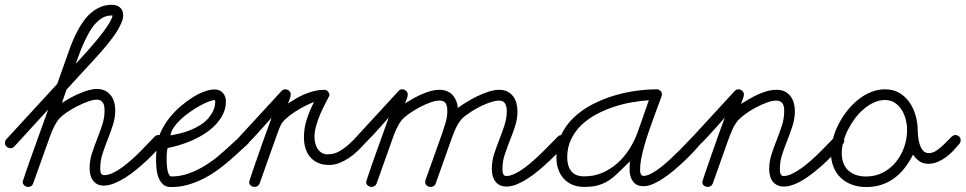

<svg xmlns="http://www.w3.org/2000/svg" viewBox="-68 -753 3933 782"><path d="M-24.9 -149.4Q-33.2 -149.4 -40.5 -155.3Q-47.9 -161.1 -47.9 -170.4Q-47.9 -179.2 -42 -186L165 -411.1L213.4 -547.4Q220.2 -566.9 229.2 -588.4Q238.3 -609.9 249.5 -630.6Q260.7 -651.4 274.4 -669.9Q288.1 -688.5 305.2 -702.6Q322.3 -716.8 342.8 -725.1Q363.3 -733.4 387.7 -733.4Q408.2 -733.4 420.9 -722.4Q433.6 -711.4 433.6 -690.4Q433.6 -677.7 427.5 -662.6Q421.4 -647.5 411.9 -631.3Q402.3 -615.2 390.1 -598.9Q377.9 -582.5 365.7 -567.6Q353.5 -552.7 342 -540Q330.6 -527.3 322.8 -518.6L203.1 -388.2L184.1 -334Q197.8 -342.8 215.3 -352.5Q232.9 -362.3 252.2 -370.8Q271.5 -379.4 290.5 -385Q309.6 -390.6 326.2 -390.6Q345.2 -390.6 359.4 -383.8Q373.5 -377 382.8 -365.2Q392.1 -353.5 396.7 -337.6Q401.4 -321.8 401.4 -304.2Q401.4 -272.9 391.8 -243.7Q382.3 -214.4 370.8 -185.5Q359.4 -156.7 349.9 -127.7Q340.3 -98.6 340.3 -67.9Q340.3 -63.5 340.6 -58.6Q340.8 -53.7 342.5 -49.3Q344.2 -44.9 347.4 -42.2Q350.6 -39.6 356.4 -39.6Q372.1 -39.6 390.9 -48.3Q409.7 -57.1 429 -71Q448.2 -85 467.8 -102.3Q487.3 -119.6 504.6 -137.2Q522 -154.8 536.6 -170.4Q551.3 -186 561.5 -196.3Q568.4 -203.1 576.7 -203.1Q586.4 -203.1 592.8 -196.8Q599.1 -190.4 599.1 -180.7Q599.1 -172.9 593.8 -166.5Q582 -152.8 565.4 -135Q548.8 -117.2 528.8 -98.4Q508.8 -79.6 486.3 -61.3Q463.9 -43 441.2 -28.8Q418.5 -14.6 396.5 -5.9Q374.5 2.9 354.5 2.9Q338.9 2.9 328.1 -2.9Q317.4 -8.8 310.3 -18.6Q303.2 -28.3 300 -41Q296.9 -53.7 296.9 -67.4Q296.9 -98.6 306.4 -127.9Q315.9 -157.2 327.4 -186.3Q338.9 -215.3 348.4 -244.1Q357.9 -272.9 357.9 -303.7Q357.9 -311.5 356.7 -319.3Q355.5 -327.1 351.8 -333.5Q348.1 -339.8 342 -343.5Q335.9 -347.2 326.7 -347.2Q312 -347.2 290 -339.4Q268.1 -331.5 245.4 -319.8Q222.7 -308.1 203.1 -294.7Q183.6 -281.2 173.8 -270.5Q167.5 -263.2 161.9 -254.2Q156.2 -245.1 151.4 -235.4Q146.5 -225.6 142.6 -215.6Q138.7 -205.6 135.3 -196.8L66.9 -5.4Q64.5 1.5 59.1 4.9Q53.7 8.3 46.9 8.3Q38.1 8.3 31.2 2.4Q24.4 -3.4 24.4 -12.7Q24.4 -13.7 28.6 -26.1Q32.7 -38.6 39.3 -57.9Q45.9 -77.1 54.7 -101.8Q63.5 -126.5 72.8 -152.6Q82 -178.7 91.3 -204.3Q100.6 -230 108.2 -251.2Q115.7 -272.5 121.1 -287.1Q126.5 -301.8 127.9 -306.6L-9.8 -156.2Q-15.6 -149.4 -24.9 -149.4ZM240.2 -493.2Q247.1 -500.5 260.7 -515.1Q274.4 -529.8 290.8 -548.3Q307.1 -566.9 324.5 -587.6Q341.8 -608.4 356.2 -627.9Q370.6 -647.5 379.9 -663.8Q389.2 -680.2 390.1 -689.9H386.2Q365.2 -689.9 348.1 -679.7Q331.1 -669.4 316.9 -652.6Q302.7 -635.7 291.3 -614.3Q279.8 -592.8 270.3 -571Q260.7 -549.3 253.4 -528.8Q246.1 -508.3 240.2 -493.2Z M614.7 -149.9Q613.3 -146.5 612.1 -136.7Q610.8 -127 610.6 -114Q610.4 -101.1 611.1 -86.9Q611.8 -72.8 614 -61Q616.2 -49.3 620.4 -41.7Q624.5 -34.2 631.3 -34.2Q669.4 -34.7 703.9 -47.6Q738.3 -60.5 768.3 -79.3Q798.3 -98.1 824 -119.9Q849.6 -141.6 869.4 -160.2Q889.2 -178.7 903.1 -190.9Q917 -203.1 924.3 -203.1Q932.6 -203.1 939.9 -197.3Q947.3 -191.4 947.3 -182.1Q947.3 -177.7 946 -173.6Q944.8 -169.4 941.4 -166.5Q927.2 -154.3 908.4 -136.5Q889.6 -118.7 866.7 -98.9Q843.8 -79.1 817.1 -59.8Q790.5 -40.5 760.3 -25.1Q730 -9.8 696.5 -0.2Q663.1 9.3 626.5 8.8Q607.9 8.8 596.2 -2Q584.5 -12.7 577.9 -29.5Q571.3 -46.4 569.3 -67.1Q567.4 -87.9 567.6 -108.6Q567.9 -129.4 570.3 -147.5Q572.8 -165.5 574.7 -177.2Q580.1 -204.1 594.2 -230.5Q608.4 -256.8 628.2 -280.3Q647.9 -303.7 671.6 -323.5Q695.3 -343.3 719 -357.9Q742.7 -372.6 765.4 -380.6Q788.1 -388.7 805.7 -388.7Q827.6 -388.7 839.8 -374.5Q852.1 -360.4 852.1 -339.8Q852.1 -305.2 833 -274.7Q814 -244.1 781.5 -219.7Q749 -195.3 705.8 -177.5Q662.6 -159.7 614.7 -149.9ZM626.5 -201.7Q670.4 -209 700.9 -220.7Q731.4 -232.4 751.7 -246.3Q772 -260.3 783.4 -274.9Q794.9 -289.6 800.5 -302.2Q806.2 -314.9 807.4 -324.7Q808.6 -334.5 808.6 -338.4Q808.6 -339.4 808.3 -342.3Q808.1 -345.2 806.2 -345.2Q797.4 -345.2 781 -338.9Q764.6 -332.5 745.1 -321.8Q725.6 -311 705.1 -296.6Q684.6 -282.2 667.7 -266.4Q650.9 -250.5 639.4 -233.6Q627.9 -216.8 626.5 -201.7Z M915 -149.4Q906.7 -149.4 899.4 -155.3Q892.1 -161.1 892.1 -170.4Q892.1 -179.2 897.9 -186L1078.6 -382.3Q1084.5 -389.2 1093.8 -389.2Q1102.5 -389.2 1109.4 -383.1Q1116.2 -377 1116.2 -367.7Q1116.2 -360.4 1111.8 -349.4Q1107.4 -338.4 1105 -331.1Q1121.6 -342.3 1139.2 -352.5Q1156.7 -362.8 1175.3 -370.4Q1193.8 -377.9 1213.4 -382.6Q1232.9 -387.2 1253.4 -387.2Q1262.2 -387.2 1268.1 -379.9Q1273.9 -372.6 1273.9 -364.3Q1264.6 -346.2 1253.9 -325.4Q1243.2 -304.7 1234.1 -282.7Q1225.1 -260.7 1219 -238.3Q1212.9 -215.8 1212.9 -195.3Q1212.9 -183.1 1215.8 -170.4Q1218.8 -157.7 1225.3 -147.5Q1231.9 -137.2 1241.9 -130.9Q1252 -124.5 1266.6 -124.5Q1292.5 -124.5 1313.7 -136.7Q1335 -148.9 1351.3 -163.8Q1367.7 -178.7 1380.1 -190.9Q1392.6 -203.1 1400.9 -203.1Q1410.2 -203.1 1416 -195.8Q1421.9 -188.5 1421.9 -180.2Q1421.9 -173.3 1416 -166.5Q1402.8 -151.9 1386.7 -136.5Q1370.6 -121.1 1352.1 -108.9Q1333.5 -96.7 1313.5 -88.9Q1293.5 -81.1 1272.5 -81.1Q1246.6 -81.1 1227.5 -89.6Q1208.5 -98.1 1195.6 -113Q1182.6 -127.9 1176.3 -148.7Q1169.9 -169.4 1169.9 -193.8Q1169.9 -231.9 1181.9 -268.3Q1193.8 -304.7 1211.4 -337.9Q1196.8 -332.5 1175.8 -322Q1154.8 -311.5 1134.3 -298.3Q1113.8 -285.2 1097.2 -270.3Q1080.6 -255.4 1074.2 -240.7Q1067.9 -226.6 1062.7 -211.7Q1057.6 -196.8 1052.2 -182.6L989.3 -5.4Q986.8 1 981.2 4.6Q975.6 8.3 969.2 8.3Q960.4 8.3 953.6 2.9Q946.8 -2.4 946.8 -11.7Q946.8 -13.2 950.4 -24.4Q954.1 -35.6 960 -53Q965.8 -70.3 973.4 -92Q981 -113.8 989 -136.7Q997.1 -159.7 1005.1 -182.4Q1013.2 -205.1 1020 -223.9Q1026.9 -242.7 1031.7 -255.9Q1036.6 -269 1038.1 -273.9Q1033.7 -269 1024.2 -258.1Q1014.6 -247.1 1002.2 -233.4Q989.7 -219.7 976.3 -204.8Q962.9 -189.9 950.7 -177.5Q938.5 -165 929 -157.2Q919.4 -149.4 915 -149.4Z M1391.6 -149.4Q1383.3 -149.4 1376 -155.3Q1368.7 -161.1 1368.7 -170.4Q1368.7 -179.2 1374.5 -186L1555.2 -382.3Q1561 -389.2 1570.3 -389.2Q1579.1 -389.2 1585.9 -383.1Q1592.8 -377 1592.8 -367.7Q1592.8 -363.8 1591.6 -359.1Q1590.3 -354.5 1588.4 -349.6Q1586.4 -344.7 1584.7 -340.1Q1583 -335.4 1581.5 -332Q1596.7 -341.3 1613.8 -351.1Q1630.9 -360.8 1649.2 -368.9Q1667.5 -377 1686 -382.1Q1704.6 -387.2 1723.1 -387.2Q1739.7 -387.2 1752.9 -381.6Q1766.1 -376 1775.1 -366.2Q1784.2 -356.4 1789.8 -343Q1795.4 -329.6 1796.9 -313.5Q1812 -324.7 1833 -337.6Q1854 -350.6 1877 -361.6Q1899.9 -372.6 1922.9 -379.9Q1945.8 -387.2 1965.3 -387.2Q1984.4 -387.2 1998.5 -380.1Q2012.7 -373 2021.7 -361.1Q2030.8 -349.1 2035.2 -333.3Q2039.6 -317.4 2039.6 -299.8Q2039.6 -268.6 2030 -239.3Q2020.5 -210 2009 -181.4Q1997.6 -152.8 1988 -124.3Q1978.5 -95.7 1978.5 -65.9Q1978.5 -62 1978.8 -56.9Q1979 -51.8 1980.5 -47.1Q1981.9 -42.5 1985.1 -39.3Q1988.3 -36.1 1993.7 -36.1Q2009.3 -36.1 2028.3 -45.2Q2047.4 -54.2 2067.1 -68.6Q2086.9 -83 2106.9 -101.1Q2127 -119.1 2145 -137Q2163.1 -154.8 2178.2 -170.4Q2193.4 -186 2203.6 -196.3Q2210.4 -203.1 2220.2 -203.1Q2228.5 -203.1 2235.1 -196.8Q2241.7 -190.4 2241.7 -182.1Q2241.7 -172.9 2235.8 -166.5Q2224.1 -153.3 2207.3 -135.3Q2190.4 -117.2 2170.2 -98.1Q2149.9 -79.1 2127.4 -60.1Q2105 -41 2082.3 -26.4Q2059.6 -11.7 2037.4 -2.4Q2015.1 6.8 1995.6 6.8Q1979.5 6.8 1968 1.2Q1956.5 -4.4 1949.2 -14.2Q1941.9 -23.9 1938.5 -36.9Q1935.1 -49.8 1935.1 -64.9Q1935.1 -96.2 1944.6 -125.7Q1954.1 -155.3 1965.6 -184.3Q1977.1 -213.4 1986.6 -242.4Q1996.1 -271.5 1996.1 -301.8Q1996.1 -318.8 1989.3 -331.1Q1982.4 -343.3 1963.4 -343.3Q1953.6 -343.3 1940.2 -339.6Q1926.8 -335.9 1911.6 -329.8Q1896.5 -323.7 1881.1 -315.7Q1865.7 -307.6 1852.1 -298.8Q1838.4 -290 1827.1 -281.5Q1815.9 -272.9 1809.6 -265.1Q1803.2 -257.3 1797.6 -248Q1792 -238.8 1787.4 -228.5Q1782.7 -218.3 1778.8 -208Q1774.9 -197.8 1771.5 -188.5L1706.5 -5.4Q1704.1 1.5 1698.5 4.9Q1692.9 8.3 1686 8.3Q1676.8 8.3 1670.2 2.7Q1663.6 -2.9 1663.6 -12.7Q1663.6 -14.6 1664.1 -16.4Q1664.6 -18.1 1665 -19.5L1730 -201.7Q1738.3 -226.1 1746.1 -250.7Q1753.9 -275.4 1753.9 -301.8Q1753.9 -320.3 1747.6 -331.8Q1741.2 -343.3 1721.2 -343.3Q1705.6 -343.3 1683.3 -335.2Q1661.1 -327.1 1638.7 -314.9Q1616.2 -302.7 1596.7 -288.8Q1577.1 -274.9 1567.4 -262.7Q1561 -254.9 1555.4 -244.9Q1549.8 -234.9 1544.9 -224.4Q1540 -213.9 1536.1 -202.9Q1532.2 -191.9 1528.8 -182.6L1465.8 -5.4Q1463.4 1 1457.8 4.6Q1452.1 8.3 1445.8 8.3Q1437 8.3 1430.2 2.9Q1423.3 -2.4 1423.3 -11.7Q1423.3 -13.7 1429.7 -32.5Q1436 -51.3 1445.3 -78.4Q1454.6 -105.5 1466.1 -137.2Q1477.5 -168.9 1487.8 -197.5Q1498 -226.1 1505.6 -247.3Q1513.2 -268.6 1515.6 -274.9Q1511.2 -270 1501.7 -259Q1492.2 -248 1479.7 -234.1Q1467.3 -220.2 1453.4 -205.3Q1439.5 -190.4 1427.2 -178Q1415 -165.5 1405.3 -157.5Q1395.5 -149.4 1391.6 -149.4Z M2498 -96.2Q2473.1 -72.8 2454.1 -53.5Q2435.1 -34.2 2415.3 -20.5Q2395.5 -6.8 2371.3 0.7Q2347.2 8.3 2312 8.3Q2284.7 8.3 2263.7 -0.5Q2242.7 -9.3 2228 -25.4Q2213.4 -41.5 2205.8 -63.5Q2198.2 -85.4 2198.2 -111.8Q2198.2 -162.6 2217.3 -202.9Q2236.3 -243.2 2268.6 -273.9Q2300.8 -304.7 2342.5 -326.7Q2384.3 -348.6 2429.7 -362.5Q2475.1 -376.5 2520.8 -382.8Q2566.4 -389.2 2606.4 -389.2Q2615.7 -389.2 2621.8 -383.1Q2627.9 -377 2627.9 -367.7Q2627.9 -365.2 2627.4 -363.5Q2627 -361.8 2626 -359.4Q2620.1 -343.3 2611.6 -320.3Q2603 -297.4 2593.5 -271.2Q2584 -245.1 2574.2 -216.6Q2564.5 -188 2556.6 -160.6Q2548.8 -133.3 2543.9 -108.2Q2539.1 -83 2539.1 -63.5Q2539.1 -60.1 2539.3 -55.4Q2539.6 -50.8 2541 -46.6Q2542.5 -42.5 2545.4 -39.6Q2548.3 -36.6 2553.2 -36.6Q2566.4 -36.6 2584.2 -45.9Q2602.1 -55.2 2621.3 -70.1Q2640.6 -85 2660.4 -103.3Q2680.2 -121.6 2698 -139.4Q2715.8 -157.2 2730 -172.4Q2744.1 -187.5 2752.9 -196.3Q2759.8 -203.1 2768.1 -203.1Q2777.8 -203.1 2784.2 -196.8Q2790.5 -190.4 2790.5 -180.7Q2790.5 -172.9 2785.2 -166.5Q2774.9 -154.3 2758.5 -136.7Q2742.2 -119.1 2722.4 -100.1Q2702.6 -81.1 2680.4 -62.3Q2658.2 -43.5 2636 -28.3Q2613.8 -13.2 2592.5 -3.9Q2571.3 5.4 2553.7 5.4Q2531.7 5.4 2519.5 -4.4Q2507.3 -14.2 2502 -29.1Q2496.6 -43.9 2496.3 -61.8Q2496.1 -79.6 2498 -96.2ZM2574.7 -344.7Q2543 -342.8 2506.1 -336.4Q2469.2 -330.1 2432.4 -317.9Q2395.5 -305.7 2361.1 -287.4Q2326.7 -269 2300.3 -243.9Q2273.9 -218.8 2258.1 -185.8Q2242.2 -152.8 2242.2 -111.8Q2242.2 -76.7 2258.8 -55.7Q2275.4 -34.7 2312 -34.7Q2351.6 -34.7 2385.5 -49.3Q2419.4 -64 2447.3 -88.9Q2475.1 -113.8 2496.1 -147Q2517.1 -180.2 2530.3 -217.8Q2541.5 -249.5 2552.5 -281Q2563.5 -312.5 2574.7 -344.7Z M2760.7 -149.4Q2752.4 -149.4 2745.1 -155.3Q2737.8 -161.1 2737.8 -170.4Q2737.8 -179.2 2743.7 -186L2924.3 -382.3Q2930.2 -389.2 2939.5 -389.2Q2948.2 -389.2 2955.1 -383.1Q2961.9 -377 2961.9 -367.7Q2961.9 -363.8 2960.4 -358.9Q2959 -354 2957 -348.6Q2955.1 -343.3 2953.1 -338.1Q2951.2 -333 2949.7 -329.6Q2965.8 -339.4 2983.2 -349.6Q3000.5 -359.9 3018.8 -368.2Q3037.1 -376.5 3056.2 -381.8Q3075.2 -387.2 3095.2 -387.2Q3114.3 -387.2 3128.2 -380.4Q3142.1 -373.5 3151.1 -361.8Q3160.2 -350.1 3164.8 -334.5Q3169.4 -318.8 3169.4 -301.3Q3169.4 -270 3159.9 -240.5Q3150.4 -210.9 3138.9 -182.1Q3127.4 -153.3 3117.9 -124.5Q3108.4 -95.7 3108.4 -65.9Q3108.4 -62 3108.6 -56.9Q3108.9 -51.8 3110.4 -47.1Q3111.8 -42.5 3114.7 -39.3Q3117.7 -36.1 3123 -36.1Q3139.2 -36.1 3158.2 -45.2Q3177.2 -54.2 3197 -68.6Q3216.8 -83 3236.8 -100.8Q3256.8 -118.7 3274.7 -136.5Q3292.5 -154.3 3307.6 -170.2Q3322.8 -186 3333 -196.3Q3339.4 -203.1 3349.6 -203.1Q3358.9 -203.1 3364.7 -196Q3370.6 -189 3370.6 -180.2Q3370.6 -172.9 3365.2 -166.5Q3353.5 -152.8 3336.7 -134.8Q3319.8 -116.7 3299.8 -97.4Q3279.8 -78.1 3257.3 -59.6Q3234.9 -41 3212.2 -26.1Q3189.5 -11.2 3167 -2.2Q3144.5 6.8 3125 6.8Q3108.9 6.8 3097.7 1.2Q3086.4 -4.4 3079.1 -13.9Q3071.8 -23.4 3068.4 -36.4Q3064.9 -49.3 3064.9 -64Q3064.9 -95.2 3074.5 -124.8Q3084 -154.3 3095.5 -183.1Q3106.9 -211.9 3116.5 -241Q3126 -270 3126 -300.8Q3126 -309.6 3124.8 -317.1Q3123.5 -324.7 3119.9 -330.6Q3116.2 -336.4 3109.9 -339.8Q3103.5 -343.3 3093.3 -343.3Q3077.6 -343.3 3055.2 -335.2Q3032.7 -327.1 3010 -314.9Q2987.3 -302.7 2967.8 -288.6Q2948.2 -274.4 2938 -262.7Q2924.3 -246.6 2914.6 -224.4Q2904.8 -202.1 2897.9 -182.6L2835 -5.4Q2832.5 1 2826.9 4.6Q2821.3 8.3 2814.9 8.3Q2806.2 8.3 2799.3 2.9Q2792.5 -2.4 2792.5 -11.7Q2792.5 -13.2 2796.1 -24.4Q2799.8 -35.6 2805.7 -53Q2811.5 -70.3 2819.1 -92Q2826.7 -113.8 2834.7 -136.7Q2842.8 -159.7 2850.8 -182.4Q2858.9 -205.1 2865.7 -223.9Q2872.6 -242.7 2877.4 -255.9Q2882.3 -269 2883.8 -273.9Q2879.4 -269 2869.9 -258.1Q2860.4 -247.1 2848.1 -233.4Q2835.9 -219.7 2822.3 -204.8Q2808.6 -189.9 2796.4 -177.5Q2784.2 -165 2774.4 -157.2Q2764.6 -149.4 2760.7 -149.4Z M3536.6 -389.2Q3570.8 -389.2 3595.9 -374Q3621.1 -358.9 3637.5 -334.5Q3653.8 -310.1 3661.9 -279.8Q3669.9 -249.5 3669.9 -219.7Q3669.9 -210 3671.6 -194.6Q3673.3 -179.2 3678 -164.8Q3682.6 -150.4 3691.4 -139.9Q3700.2 -129.4 3714.4 -129.4Q3731.9 -129.4 3748 -140.9Q3764.2 -152.3 3778.1 -166.3Q3792 -180.2 3803.2 -191.7Q3814.5 -203.1 3821.8 -203.1Q3831.1 -203.1 3837.9 -197.5Q3844.7 -191.9 3844.7 -182.1Q3844.7 -172.9 3838.9 -166.5Q3827.1 -152.3 3813.5 -137.9Q3799.8 -123.5 3783.9 -112.1Q3768.1 -100.6 3750.2 -93.3Q3732.4 -85.9 3712.9 -85.9Q3691.4 -85.9 3677 -96.2Q3662.6 -106.4 3650.4 -123Q3635.7 -93.3 3616.9 -69.1Q3598.1 -44.9 3574.7 -27.6Q3551.3 -10.3 3522.5 -0.7Q3493.7 8.8 3459.5 8.8Q3428.2 8.8 3401.9 -1Q3375.5 -10.7 3356.4 -28.8Q3337.4 -46.9 3326.9 -72.8Q3316.4 -98.6 3316.4 -130.4Q3316.4 -157.7 3324.5 -187.7Q3332.5 -217.8 3346.9 -246.3Q3361.3 -274.9 3381.6 -300.8Q3401.9 -326.7 3426.3 -346.4Q3450.7 -366.2 3478.8 -377.7Q3506.8 -389.2 3536.6 -389.2ZM3626.5 -223.1Q3626.5 -243.2 3621.3 -264.9Q3616.2 -286.6 3605.2 -304.4Q3594.2 -322.3 3577.1 -334Q3560.1 -345.7 3536.6 -345.7Q3513.7 -345.7 3491.7 -335.7Q3469.7 -325.7 3450 -308.8Q3430.2 -292 3413.8 -270Q3397.5 -248 3385.5 -224.1Q3373.5 -200.2 3366.9 -175.8Q3360.4 -151.4 3360.4 -130.4Q3360.4 -83.5 3387 -58.8Q3413.6 -34.2 3459.5 -34.2Q3497.6 -34.2 3528.3 -50.3Q3559.1 -66.4 3580.8 -93Q3602.5 -119.6 3614.5 -153.6Q3626.5 -187.5 3626.5 -223.1Z"/></svg>

Font: Helvetia Verbundene
Style: Regular
Weight: 400
Designer: Peter Wiegel, original typeface by Carl Albert Fahrenwaldt 1901
Foundry: Peter Wiegel
Version: Version 2.000